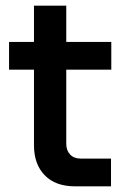

<svg xmlns="http://www.w3.org/2000/svg" viewBox="-20 -658 452 678"><path d="M245 0Q176 0 138 -39Q100 -78 100 -145V-412H12V-510H100V-638H214V-510H373V-412H214V-150Q214 -127 227.5 -112.5Q241 -98 265 -98H372V0Z"/></svg>

Font: MuseoModerno Medium
Style: Regular
Weight: 500
Designer: Pablo Cosgaya, Héctor Gatti, Marcela Romero, and the Authors of The MuseoModerno Project.
Foundry: Omnibus-Type Team
Version: Version 1.001